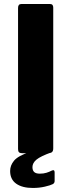

<svg xmlns="http://www.w3.org/2000/svg" viewBox="-20 -762 355 955"><path d="M229.4 -742Q244.8 -742 244.8 -724.2V-24.1Q244.8 -10.7 238.5 -5.4Q232.2 0 217.8 0H92.2Q78.8 0 74.3 -4.9Q69.8 -9.7 69.8 -20.7V-722.7Q69.8 -742 85.9 -742ZM30.4 88.4Q30.4 60.4 50.1 36.9Q69.8 13.3 129.3 -6.9L235.9 -4.3Q181.7 15.2 161.5 31.9Q141.4 48.6 141.4 69.1Q141.4 85.8 150.2 93.8Q159.1 101.8 178 101.8Q196.7 101.8 211.1 97.3Q225.6 92.8 236.6 86.9Q251.7 79.4 251.7 95.6V138.4Q251.7 148.4 243.1 153.6Q230.7 160 203.1 166.4Q175.6 172.9 143 172.9Q90.8 172.9 60.6 151.6Q30.4 130.3 30.4 88.4Z"/></svg>

Font: Libre Franklin Thin
Style: Regular
Weight: 100
Designer: Pablo Impallari, Rodrigo Fuenzalida, Nhung Nguyen
Foundry: Impallari Type
Version: Version 3.000